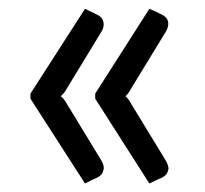

<svg xmlns="http://www.w3.org/2000/svg" viewBox="-20 -485 469 440"><path d="M212.9 -116.2Q217.8 -107.4 217.8 -99.6Q217.8 -96.7 216.8 -94.7Q214.8 -84 203.1 -78.1Q193.4 -74.2 174.8 -64.5Q143.6 -113.3 49.8 -258.8Q49.8 -261.7 49.8 -270.5Q81.1 -319.3 174.8 -464.8Q181.6 -461.9 203.1 -451.2Q214.8 -445.3 216.8 -435.5Q219.7 -424.8 212.9 -413.1Q186.5 -370.1 133.8 -283.2Q127 -270.5 119.1 -264.6Q127 -258.8 133.8 -246.1Q160.2 -203.1 212.9 -116.2ZM360.4 -116.2Q365.2 -107.4 366.2 -99.6Q366.2 -96.7 365.2 -94.7Q363.3 -84 351.6 -78.1Q341.8 -74.2 322.3 -64.5Q291 -113.3 198.2 -258.8Q198.2 -261.7 198.2 -270.5Q229.5 -319.3 322.3 -464.8Q330.1 -461.9 351.6 -451.2Q363.3 -445.3 365.2 -435.5Q367.2 -424.8 360.4 -413.1Q334 -370.1 281.2 -283.2Q274.4 -270.5 267.6 -264.6Q274.4 -258.8 281.2 -246.1Q307.6 -203.1 360.4 -116.2Z"/></svg>

Font: Lato
Style: Regular
Weight: 400
Designer: Lukasz Dziedzic with Adam Twardoch and Botio Nikoltchev
Version: Version 2.015; 2015-08-06; http://www.latofonts.com/